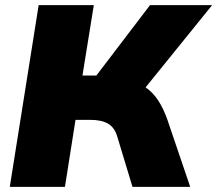

<svg xmlns="http://www.w3.org/2000/svg" viewBox="-20 -725 843 745"><path d="M18 0 130 -705H344L300 -432H354L562 -705H803L545 -386Q574 -366 594 -335Q614 -304 629 -262L718 0H494L435 -195Q425 -230 399.5 -245Q374 -260 330 -260H273L232 0Z"/></svg>

Font: Mulish ExtraBlack
Style: Italic
Weight: 1000
Italic angle: -9°
Designer: Vernon Adams
Foundry: Vernon Adams
Version: Version 3.603; ttfautohint (v1.8.3)